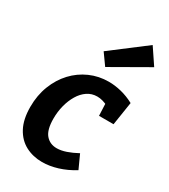

<svg xmlns="http://www.w3.org/2000/svg" viewBox="-206 -933 914 1041"><g transform="rotate(30 250.5 -412.0)"><path d="M230.8 12.1Q173.6 12.1 127.2 -12.3Q80.9 -36.7 53.7 -87.5Q26.6 -138.3 26.6 -216.1Q26.6 -288.2 50.2 -348.9Q73.8 -409.6 114.9 -453.7Q156 -497.8 210.8 -522.1Q265.6 -546.4 328.1 -546.4Q366.3 -546.4 406.7 -536.4Q447.2 -526.4 487.3 -505.1L464.6 -359.5H373.6L370.1 -440.9L383.6 -426.5Q347.1 -445.6 313.9 -445.6Q279.6 -445.6 252.3 -427Q225 -408.5 206.2 -376.8Q187.3 -345.1 177.1 -305.6Q167 -266.1 167 -223.9Q167 -153.5 193.1 -123Q219.2 -92.4 262.1 -92.4Q288.9 -92.4 320.4 -103.2Q351.9 -114 386.1 -132.6L424.5 -48.4Q375.6 -18.3 326 -3.1Q276.3 12.1 230.8 12.1ZM270.2 -605.4 220.3 -675.3 433.6 -837.5 500.8 -737.5Z"/></g></svg>

Font: Bitter Thin
Style: Italic
Weight: 100
Italic angle: -9°
Designer: Sol Matas, and Bitter project Authors
Foundry: Sol Matas
Version: Version 2.002